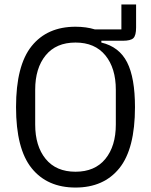

<svg xmlns="http://www.w3.org/2000/svg" viewBox="-20 -830 678 862"><path d="M591 -810V-707Q591 -671 579 -659Q567 -647 531 -647H435V-639Q515 -620 550.5 -550.5Q586 -481 586 -349Q586 -162 516 -75Q446 12 319 12Q192 12 122 -75Q52 -162 52 -349Q52 -536 122 -623Q192 -710 319 -710Q367 -710 406 -698H525V-810ZM319 -59Q406 -59 453 -116.5Q500 -174 500 -271V-427Q500 -524 453 -581.5Q406 -639 319 -639Q232 -639 185 -581.5Q138 -524 138 -427V-271Q138 -174 185 -116.5Q232 -59 319 -59Z"/></svg>

Font: IBM Plex Sans Cond
Style: Regular
Weight: 400
Width: 3
Designer: Mike Abbink, Paul van der Laan, Pieter van Rosmalen
Foundry: Bold Monday
Version: Version 1.3